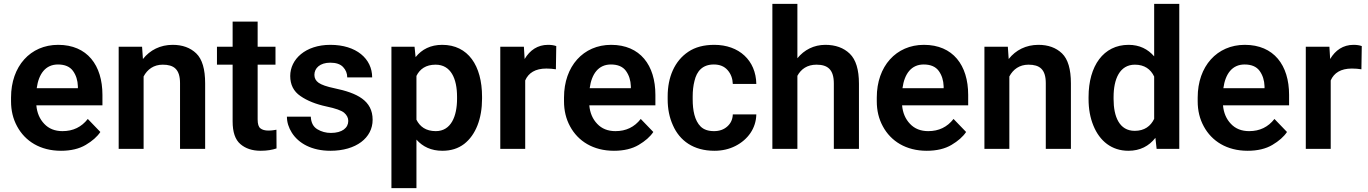

<svg xmlns="http://www.w3.org/2000/svg" viewBox="-20 -770 7075 993"><path d="M295.4 9.8C346.7 9.8 389.6 -0.5 423.3 -20.5C457 -40.5 482.4 -62.5 499 -87.4L434.1 -154.8C401.4 -112.8 357.9 -91.8 303.2 -91.8C263.7 -91.8 232.4 -104.5 209 -129.4C185.1 -154.3 171.4 -186.5 168 -225.1H509.8V-279.3C509.8 -432.6 431.2 -538.1 280.8 -538.1C137.2 -538.1 37.1 -427.7 37.1 -265.6V-246.1C37.1 -198.2 47.4 -155.3 68.4 -116.7C109.9 -39.6 188.5 9.8 295.4 9.8ZM279.8 -436.5C315.4 -436.5 341.3 -425.3 357.4 -403.3C373.5 -380.9 381.8 -354.5 382.8 -323.7V-314H169.9C180.2 -388.7 215.8 -436.5 279.8 -436.5Z M821.8 -435.5C878.9 -435.5 911.1 -412.1 911.1 -339.8V0H1041V-338.9C1041 -412.1 1025.9 -463.9 995.1 -493.7C964.4 -523.4 923.3 -538.1 873 -538.1C809.1 -538.1 755.9 -511.2 719.2 -464.8L714.8 -528.3H593.8V0H722.7V-374.5C742.2 -411.6 775.4 -435.5 821.8 -435.5Z M1312.5 -528.3V-658.2H1183.1V-528.3H1102.1V-435.5H1183.1V-142.1C1183.1 -86.9 1196.3 -47.9 1223.1 -24.9C1249.5 -2 1284.7 9.8 1328.1 9.8C1361.8 9.8 1388.7 4.9 1410.2 -2.4L1409.7 -99.1C1399.9 -97.2 1385.3 -94.7 1368.2 -94.7C1350.1 -94.7 1336.4 -98.6 1327.1 -106C1317.4 -113.3 1312.5 -128.4 1312.5 -152.3V-435.5H1404.8V-528.3Z M1781.2 -144.5C1781.2 -108.9 1750 -82.5 1691.4 -82.5C1665.5 -82.5 1642.1 -88.9 1621.1 -101.6C1600.1 -114.3 1588.9 -135.7 1587.4 -166.5H1463.9C1463.9 -137.7 1472.7 -109.9 1489.7 -83C1524.4 -28.8 1591.8 9.8 1689 9.8C1821.8 9.8 1907.2 -57.1 1907.2 -150.4C1907.2 -250 1827.1 -289.1 1710 -313.5C1669.9 -321.8 1642.6 -331.5 1627.9 -341.8C1613.3 -352.1 1606 -365.7 1606 -382.8C1606 -417.5 1634.8 -445.8 1688 -445.8C1717.8 -445.8 1740.2 -438.5 1754.4 -423.3C1768.6 -408.2 1775.9 -390.6 1775.9 -369.6H1904.8C1904.8 -466.3 1822.8 -538.1 1688.5 -538.1C1559.6 -538.1 1481 -463.4 1481 -377C1481 -332 1498.5 -297.4 1533.7 -273.4C1568.8 -249 1613.8 -231 1668.9 -219.2C1715.3 -209.5 1745.6 -198.7 1759.8 -187C1773.9 -174.8 1781.2 -160.6 1781.2 -144.5Z M2473.1 -269.5C2473.1 -430.7 2400.9 -538.1 2267.1 -538.1C2207 -538.1 2162.1 -515.1 2129.4 -474.6L2124 -528.3H2004.4V203.1H2133.8V-47.9C2166.5 -11.2 2210 9.8 2268.1 9.8C2312.5 9.8 2349.6 -2 2380.4 -25.4C2440.9 -72.3 2473.1 -157.2 2473.1 -259.3ZM2343.8 -259.3C2343.8 -168.9 2313 -91.8 2233.9 -91.8C2182.6 -91.8 2151.4 -115.2 2133.8 -150.9V-377.4C2151.4 -413.1 2182.6 -435.5 2232.9 -435.5C2312 -435.5 2343.8 -363.3 2343.8 -269.5Z M2856.9 -531.7C2844.7 -536.1 2830.6 -538.1 2814 -538.1C2760.7 -538.1 2720.2 -510.3 2693.4 -464.8L2689.5 -528.3H2567.4V0H2696.3V-354C2713.4 -393.1 2748.5 -415.5 2805.7 -415.5C2823.7 -415.5 2839.8 -414.1 2855 -411.6Z M3155.3 9.8C3206.5 9.8 3249.5 -0.5 3283.2 -20.5C3316.9 -40.5 3342.3 -62.5 3358.9 -87.4L3293.9 -154.8C3261.2 -112.8 3217.8 -91.8 3163.1 -91.8C3123.5 -91.8 3092.3 -104.5 3068.8 -129.4C3044.9 -154.3 3031.2 -186.5 3027.8 -225.1H3369.6V-279.3C3369.6 -432.6 3291 -538.1 3140.6 -538.1C2997.1 -538.1 2897 -427.7 2897 -265.6V-246.1C2897 -198.2 2907.2 -155.3 2928.2 -116.7C2969.7 -39.6 3048.3 9.8 3155.3 9.8ZM3139.6 -436.5C3175.3 -436.5 3201.2 -425.3 3217.3 -403.3C3233.4 -380.9 3241.7 -354.5 3242.7 -323.7V-314H3029.8C3040 -388.7 3075.7 -436.5 3139.6 -436.5Z M3672.9 -91.8C3643.1 -91.8 3620.1 -99.6 3604 -115.2C3572.3 -146.5 3562.5 -199.7 3562.5 -256.3V-272C3562.5 -299.8 3565.4 -326.7 3571.8 -351.6C3583.5 -401.9 3613.3 -436.5 3671.9 -436.5C3702.6 -436.5 3726.1 -426.8 3743.2 -407.2C3760.3 -387.7 3769 -363.8 3770 -335.9H3891.6C3889.6 -457.5 3802.2 -538.1 3674.3 -538.1C3620.6 -538.1 3575.7 -526.4 3540 -502.4C3468.3 -454.6 3433.1 -370.1 3433.1 -272V-256.3C3433.1 -207 3441.9 -162.6 3460 -122.6C3495.1 -42 3566.9 9.8 3674.8 9.8C3714.8 9.8 3751 1.5 3783.7 -15.1C3848.1 -47.9 3890.1 -106.4 3891.6 -178.2H3770C3769 -152.3 3759.3 -131.8 3741.2 -115.7C3723.1 -99.6 3700.2 -91.8 3672.9 -91.8Z M3974.6 -750V0H4104V-377.9C4123 -413.1 4155.3 -435.5 4202.6 -435.5C4260.7 -435.5 4292.5 -410.6 4292.5 -337.9V0H4422.4V-336.9C4422.4 -409.7 4406.7 -461.4 4375 -492.2C4343.3 -522.9 4300.8 -538.1 4248.5 -538.1C4189.5 -538.1 4139.2 -512.2 4104 -468.8V-750Z M4772.9 9.8C4824.2 9.8 4867.2 -0.5 4900.9 -20.5C4934.6 -40.5 4960 -62.5 4976.6 -87.4L4911.6 -154.8C4878.9 -112.8 4835.4 -91.8 4780.8 -91.8C4741.2 -91.8 4710 -104.5 4686.5 -129.4C4662.6 -154.3 4648.9 -186.5 4645.5 -225.1H4987.3V-279.3C4987.3 -432.6 4908.7 -538.1 4758.3 -538.1C4614.7 -538.1 4514.6 -427.7 4514.6 -265.6V-246.1C4514.6 -198.2 4524.9 -155.3 4545.9 -116.7C4587.4 -39.6 4666 9.8 4772.9 9.8ZM4757.3 -436.5C4793 -436.5 4818.8 -425.3 4835 -403.3C4851.1 -380.9 4859.4 -354.5 4860.4 -323.7V-314H4647.5C4657.7 -388.7 4693.4 -436.5 4757.3 -436.5Z M5299.3 -435.5C5356.4 -435.5 5388.7 -412.1 5388.7 -339.8V0H5518.6V-338.9C5518.6 -412.1 5503.4 -463.9 5472.7 -493.7C5441.9 -523.4 5400.9 -538.1 5350.6 -538.1C5286.6 -538.1 5233.4 -511.2 5196.8 -464.8L5192.4 -528.3H5071.3V0H5200.2V-374.5C5219.7 -411.6 5252.9 -435.5 5299.3 -435.5Z M5609.9 -257.8C5609.9 -206.5 5618.2 -161.1 5634.8 -120.6C5667.5 -40 5730 9.8 5815.9 9.8C5876.5 9.8 5922.4 -14.6 5955.6 -57.1L5961.9 0H6079.1V-750H5949.2V-478.5C5916.5 -516.1 5873.5 -538.1 5816.9 -538.1C5687 -538.1 5609.9 -429.2 5609.9 -268.1ZM5739.3 -268.1C5739.3 -361.3 5771 -435.5 5849.6 -435.5C5898.4 -435.5 5931.2 -412.6 5949.2 -374V-155.3C5931.2 -117.7 5898.9 -93.3 5848.6 -93.3C5769 -93.3 5739.3 -167 5739.3 -257.8Z M6432.6 9.8C6483.9 9.8 6526.9 -0.5 6560.5 -20.5C6594.2 -40.5 6619.6 -62.5 6636.2 -87.4L6571.3 -154.8C6538.6 -112.8 6495.1 -91.8 6440.4 -91.8C6400.9 -91.8 6369.6 -104.5 6346.2 -129.4C6322.3 -154.3 6308.6 -186.5 6305.2 -225.1H6647V-279.3C6647 -432.6 6568.4 -538.1 6418 -538.1C6274.4 -538.1 6174.3 -427.7 6174.3 -265.6V-246.1C6174.3 -198.2 6184.6 -155.3 6205.6 -116.7C6247.1 -39.6 6325.7 9.8 6432.6 9.8ZM6417 -436.5C6452.6 -436.5 6478.5 -425.3 6494.6 -403.3C6510.7 -380.9 6519 -354.5 6520 -323.7V-314H6307.1C6317.4 -388.7 6353 -436.5 6417 -436.5Z M7022.9 -531.7C7010.7 -536.1 6996.6 -538.1 6980 -538.1C6926.8 -538.1 6886.2 -510.3 6859.4 -464.8L6855.5 -528.3H6733.4V0H6862.3V-354C6879.4 -393.1 6914.6 -415.5 6971.7 -415.5C6989.7 -415.5 7005.9 -414.1 7021 -411.6Z"/></svg>

Font: Vazirmatn SemiBold
Style: Regular
Weight: 600
Designer: Saber Rastikerdar
Foundry: Saber Rastikerdar
Version: Version 33.003